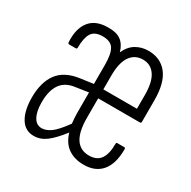

<svg xmlns="http://www.w3.org/2000/svg" viewBox="-119 -602 718 723"><g transform="rotate(30 240.5 -241.0)"><path d="M114 6Q76 6 56 -27Q36 -60 36 -117Q36 -182 64.5 -221Q93 -260 156 -269L213 -277V-360Q213 -408 200 -428.5Q187 -449 153 -449Q118 -449 105 -428Q92 -407 92 -365Q92 -359 86 -359H59Q52 -359 52 -367Q49 -424 74.5 -456Q100 -488 153 -488Q189 -489 209 -474.5Q229 -460 238 -429Q252 -460 276 -474Q300 -488 329 -488Q382 -488 411.5 -450.5Q441 -413 441 -338V-244Q441 -238 436 -238H254V-154Q254 -93 273.5 -63.5Q293 -34 331 -34Q365 -34 380.5 -56Q396 -78 396 -121Q396 -128 400 -128H431Q436 -128 436 -122Q436 -59 409 -26.5Q382 6 331 6Q291 6 263.5 -13Q236 -32 224 -72Q193 -32 168 -13Q143 6 114 6ZM125 -34Q144 -34 164.5 -48.5Q185 -63 216 -106Q215 -116 214 -127Q213 -138 213 -150V-240L160 -232Q117 -227 97 -198.5Q77 -170 77 -119Q77 -80 89.5 -57Q102 -34 125 -34ZM254 -277H400V-337Q400 -393 381 -421Q362 -449 328 -449Q293 -449 273.5 -421Q254 -393 254 -337Z"/></g></svg>

Font: Sofia Sans Extra Condensed Light
Style: Regular
Weight: 300
Designer: Botio Nikoltchev, Ani Petrova
Foundry: lettersoup
Version: Version 4.101